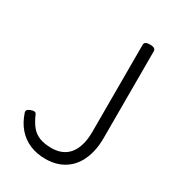

<svg xmlns="http://www.w3.org/2000/svg" viewBox="-238 -1153 1196 1311"><g transform="rotate(30 360.5 -498.0)"><path d="M324 19Q257 19 202 -4Q147 -27 107.5 -72Q68 -117 46 -183Q41 -199 49.5 -207Q58 -215 73 -220Q88 -226 100 -224.5Q112 -223 117 -208Q138 -160 163.5 -128.5Q189 -97 227.5 -81.5Q266 -66 324 -66Q358 -66 387 -75Q416 -84 439 -102.5Q462 -121 478 -149.5Q494 -178 502.5 -216.5Q511 -255 511 -304V-988Q511 -1002 522 -1008.5Q533 -1015 555 -1015Q577 -1015 588 -1008.5Q599 -1002 599 -988V-304Q599 -242 586.5 -191.5Q574 -141 550.5 -101.5Q527 -62 493 -35Q459 -8 417 5.5Q375 19 324 19Z"/></g></svg>

Font: Playwrite NG Modern
Style: Regular
Weight: 400
Designer: Veronika Burian, José Scaglione
Foundry: TypeTogether
Version: Version 1.002